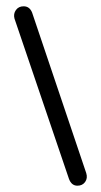

<svg xmlns="http://www.w3.org/2000/svg" viewBox="-20 -470 320 610"><path d="M199 98 26 -411Q22 -426 30.5 -438Q39 -450 55 -450Q74 -450 82 -430L254 80Q259 96 250.5 108Q242 120 226 120Q207 120 199 98Z"/></svg>

Font: Dongle
Style: Bold
Weight: 700
Designer: Yanghee Ryu
Foundry: Yanghee Ryu
Version: Version 2.000